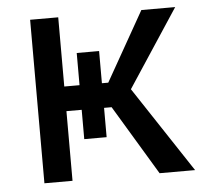

<svg xmlns="http://www.w3.org/2000/svg" viewBox="-44 -573 649 618"><g transform="rotate(-5 281.0 -264.0)"><path d="M543.9 -528.3 378.9 -277.3 562 0H447.3L312 -225.1H287.6V-130.4H215.3V-225.1H166V0H75.2V-528.3H166V-304.7H215.3V-408.7H287.6V-304.7H308.1L434.6 -528.3Z"/></g></svg>

Font: Roboto-ThirdPerson-AD3FC
Style: ThirdPerson-AD3FC
Weight: 400
Designer: Google
Version: Version 2.137; 2017